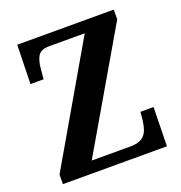

<svg xmlns="http://www.w3.org/2000/svg" viewBox="-129 -825 881 935"><g transform="rotate(-20 311.5 -357.0)"><path d="M39 0V-49L390 -654H206Q162 -654 147.5 -629.5Q133 -605 130 -565L125 -512H57L62 -714H562V-664L210 -60H411Q450 -60 470.5 -74Q491 -88 499 -110.5Q507 -133 510 -158L514 -202H582L578 0Z"/></g></svg>

Font: Noto Serif Tamil SemiCondensed
Style: Bold Italic
Weight: 700
Width: 4
Italic angle: -12°
Designer: Indian Type Foundry, Tom Grace, and the Monotype Design Team
Foundry: Monotype Imaging Inc.
Version: Version 2.003; ttfautohint (v1.8.4.7-5d5b)